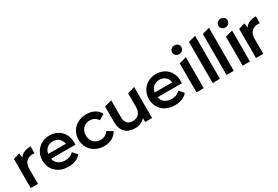

<svg xmlns="http://www.w3.org/2000/svg" viewBox="64 -1815 4142 2864"><g transform="rotate(-30 2135.0 -382.5)"><path d="M161 -534 52 -501V0H177V-259C177 -368 237 -424 332 -424C341 -424 350 -423 361 -421V-540C272 -540 207 -512 171 -456Z M954 -264C954 -431 840 -540 684 -540C525 -540 408 -426 408 -267C408 -108 524 7 703 7C795 7 870 -23 918 -80L851 -157C813 -118 766 -99 706 -99C613 -99 548 -149 533 -227H952C953 -239 954 -254 954 -264ZM684 -440C766 -440 825 -387 835 -310H532C544 -388 603 -440 684 -440Z M1319 7C1423 7 1506 -38 1547 -118L1451 -174C1419 -123 1371 -100 1318 -100C1226 -100 1156 -163 1156 -267C1156 -370 1226 -434 1318 -434C1371 -434 1419 -411 1451 -360L1547 -416C1506 -497 1423 -540 1319 -540C1150 -540 1030 -427 1030 -267C1030 -107 1150 7 1319 7Z M2142 -534 2017 -499V-264C2017 -157 1958 -103 1871 -103C1792 -103 1746 -149 1746 -246V-534L1621 -499V-229C1621 -68 1714 7 1851 7C1920 7 1983 -19 2023 -68V0H2142Z M2788 -264C2788 -431 2674 -540 2518 -540C2359 -540 2242 -426 2242 -267C2242 -108 2358 7 2537 7C2629 7 2704 -23 2752 -80L2685 -157C2647 -118 2600 -99 2540 -99C2447 -99 2382 -149 2367 -227H2786C2787 -239 2788 -254 2788 -264ZM2518 -440C2600 -440 2659 -387 2669 -310H2366C2378 -388 2437 -440 2518 -440Z M2970 -622C3017 -622 3050 -656 3050 -700C3050 -741 3016 -772 2970 -772C2924 -772 2890 -739 2890 -697C2890 -655 2924 -622 2970 -622ZM2907 -499V0H3032V-534Z M3186 -707V0H3311V-742Z M3425 -707V0H3550V-742Z M3766 -622C3813 -622 3846 -656 3846 -700C3846 -741 3812 -772 3766 -772C3720 -772 3686 -739 3686 -697C3686 -655 3720 -622 3766 -622ZM3703 -499V0H3828V-534Z M4041 -534 3932 -501V0H4057V-259C4057 -368 4117 -424 4212 -424C4221 -424 4230 -423 4241 -421V-540C4152 -540 4087 -512 4051 -456Z"/></g></svg>

Font: Talent
Style: Bold
Weight: 600
Designer: Mike Powis
Version: Version 1.001;hotconv 1.0.109;makeotfexe 2.5.65596